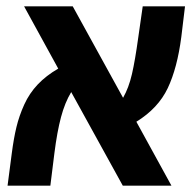

<svg xmlns="http://www.w3.org/2000/svg" viewBox="-20 -587 617 607"><path d="M553.2 -470.2Q540.5 -372.1 510.3 -308.3Q480 -244.6 411.1 -202.1L522 0H368.2L205.1 -295.9Q185.1 -262.7 172.9 -216.8Q160.6 -170.9 151.9 -102.1L139.2 0H3.9L17.1 -101.1Q23.4 -149.9 32 -185.3Q40.5 -220.7 56.6 -256.3Q72.8 -292 99.4 -320.1Q126 -348.1 164.1 -370.1L56.2 -566.9H210L369.1 -277.8Q387.2 -309.6 397.2 -353Q407.2 -396.5 417 -467.8L431.2 -566.9H564.9Z"/></svg>

Font: FiraGO SemiBold
Style: Italic
Weight: 600
Italic angle: -8°
Designer: bBox Type GmbH
Foundry: bBox Type GmbH
Version: Version 1.001;PS 001.001;hotconv 1.0.88;makeotf.lib2.5.64775